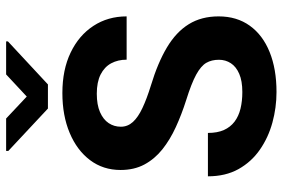

<svg xmlns="http://www.w3.org/2000/svg" viewBox="-174 -780 962 655"><g transform="rotate(-90 307.5 -452.0)"><path d="M321.6 9.8Q268.5 9.8 217.3 -4.2Q166.2 -18.2 124.8 -47Q83.3 -75.8 58.6 -119.9Q34 -164 34 -224.2H182Q182 -192 191.9 -169.7Q201.9 -147.5 220.4 -133.4Q239 -119.4 264.6 -113.1Q290.3 -106.8 321.6 -106.8Q359.5 -106.8 383.7 -117.4Q408 -127.9 419.8 -146Q431.6 -164.1 431.6 -186.7Q431.6 -211.6 421.1 -229.8Q410.6 -247.9 380.9 -264.2Q351.2 -280.5 293.5 -298.5Q244.8 -314 201.9 -333.7Q158.9 -353.4 126 -379.6Q93.1 -405.9 74.3 -440.9Q55.6 -475.9 55.6 -522.1Q55.6 -581.8 89.3 -626.4Q122.9 -671 182.1 -695.8Q241.3 -720.7 318.2 -720.7Q397.6 -720.7 456.2 -692.5Q514.8 -664.4 547.2 -614.8Q579.6 -565.3 579.6 -501.5H431.9Q431.9 -531.2 419.5 -554.3Q407 -577.3 381.3 -590.3Q355.6 -603.3 315.8 -603.3Q278 -603.3 252.9 -592.3Q227.7 -581.2 215.5 -562.8Q203.2 -544.4 203.2 -521.2Q203.2 -497.9 219.4 -480.1Q235.6 -462.3 267 -447.6Q298.3 -432.8 343.6 -418.8Q421.5 -395.2 474 -363.8Q526.5 -332.4 553 -289.4Q579.6 -246.4 579.6 -187.7Q579.6 -125.7 547.8 -81.4Q516 -37.1 458 -13.7Q400 9.8 321.6 9.8ZM494.3 -906.5 347.5 -770H265.2L120.5 -905.2V-912.6H231.2L306.1 -842.2L381.6 -912.6H494.3Z"/></g></svg>

Font: Heebo
Style: Regular
Weight: 400
Designer: Oded Ezer
Foundry: Ezer Type House
Version: Version 3.100